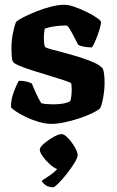

<svg xmlns="http://www.w3.org/2000/svg" viewBox="-20 -520 493 806"><path d="M196 0Q171 0 142 -8.5Q113 -17 87.5 -29.5Q62 -42 45 -53.5Q28 -65 26 -71Q26 -102 37.5 -133Q49 -164 59 -181Q79 -181 93.5 -177Q108 -173 114 -169Q120 -153 131.5 -128Q143 -103 153 -87Q161 -84 178.5 -83Q196 -82 205 -82Q221 -82 240 -84.5Q259 -87 275 -95Q281 -114 281 -146Q281 -160 279 -170Q276 -174 252 -182Q228 -190 193 -200.5Q158 -211 123 -222Q88 -233 62.5 -243.5Q37 -254 33 -263Q30 -272 29 -288.5Q28 -305 28 -318Q28 -348 34 -379.5Q40 -411 48 -429Q59 -438 83 -450Q107 -462 136.5 -473.5Q166 -485 196 -492.5Q226 -500 250 -500Q268 -500 293.5 -491Q319 -482 344.5 -469.5Q370 -457 387 -445Q404 -433 404 -428Q404 -417 397.5 -395.5Q391 -374 382 -352.5Q373 -331 366 -321Q345 -321 329.5 -324.5Q314 -328 308 -332Q291 -366 278 -389.5Q265 -413 258 -413Q229 -413 205.5 -409Q182 -405 168 -400Q166 -391 165 -381Q164 -371 164 -361Q164 -351 165 -341Q166 -331 169 -323Q173 -319 195 -313Q217 -307 249.5 -298.5Q282 -290 315.5 -279.5Q349 -269 375.5 -257Q402 -245 412 -231Q416 -221 417.5 -205Q419 -189 419 -174Q419 -142 413 -109.5Q407 -77 400 -65Q389 -55 365.5 -44Q342 -33 312 -23Q282 -13 251 -6.5Q220 0 196 0ZM204 266Q183 266 171 257Q159 248 155 239Q172 228 189.5 216Q207 204 220 190Q205 184 188 168.5Q171 153 159 136Q147 119 147 108Q147 98 165 82.5Q183 67 204.5 55Q226 43 239 43Q250 43 266 60Q282 77 294 98Q306 119 306 131Q306 142 292.5 164Q279 186 260.5 209.5Q242 233 225.5 249.5Q209 266 204 266Z"/></svg>

Font: Texturina 72pt ExtraBold
Style: Regular
Weight: 800
Designer: Guillermo Torres Carreño
Foundry: Omnibus-Type
Version: Version 1.002; ttfautohint (v1.8.3)